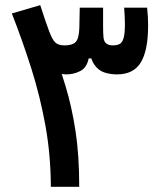

<svg xmlns="http://www.w3.org/2000/svg" viewBox="-20 -723 626 743"><path d="M176.8 0Q176.3 -123 156 -235.8Q135.7 -348.6 101.8 -456.1Q67.9 -563.5 25.9 -670.9L135.7 -703.1Q147.9 -665.5 156 -641.6Q164.1 -617.7 170.2 -602.1Q176.3 -586.4 182.6 -574.2Q188 -564 194.6 -558.1Q201.2 -552.2 210 -549.8Q218.8 -547.4 230.5 -547.4Q249 -547.4 262.5 -553.2Q275.9 -559.1 280.8 -574.2Q286.6 -592.3 287.1 -619.9Q287.6 -647.5 288.6 -693.4H378.9Q378.9 -648.4 378.9 -622.8Q378.9 -597.2 380.4 -578.6Q382.3 -561.5 391.6 -554.4Q400.9 -547.4 416.5 -547.4Q432.6 -547.4 442.9 -552.7Q453.1 -558.1 458.3 -575.7Q463.4 -593.3 463.4 -629.4Q463.4 -643.1 462.6 -658.7Q461.9 -674.3 460.4 -693.4H549.3Q551.3 -675.3 552.2 -658.7Q553.2 -642.1 553.2 -626Q553.2 -527.8 524.9 -481.4Q496.6 -435.1 432.6 -435.1Q407.2 -435.1 383.8 -442.6Q360.4 -450.2 344.5 -473.6Q328.6 -497.1 324.7 -543.9L350.1 -545.9Q348.6 -517.6 341.3 -497.1H323.2Q315.9 -460.9 290.5 -448Q265.1 -435.1 236.8 -435.1Q205.6 -435.1 179 -452.6Q152.3 -470.2 132.3 -518.1L182.1 -541Q210.4 -466.3 234.1 -388.2Q257.8 -310.1 272.2 -216.3Q286.6 -122.6 286.6 0Z"/></svg>

Font: Cascadia Code Medium
Style: Regular
Weight: 500
Monospace: yes
Designer: Aaron Bell
Foundry: Saja Typeworks
Version: Version 2407.024